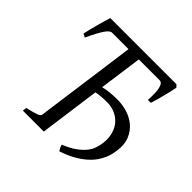

<svg xmlns="http://www.w3.org/2000/svg" viewBox="-163 -764 928 928"><g transform="rotate(45 301.0 -300.0)"><path d="M101.1 0 103.5 -21Q145.5 -30.3 162.6 -37.1Q179.7 -43.9 180.7 -50.8L252 -571.3H139.2Q125.5 -571.3 107.9 -545.7Q90.3 -520 63 -461.4L44.9 -470.7Q47.9 -484.9 52.7 -504.4Q57.6 -523.9 63 -544.4Q68.4 -564.9 74 -583.7Q79.6 -602.5 83.5 -615.2H535.6L547.4 -603Q544.9 -590.3 541 -573Q537.1 -555.7 532.2 -536.4Q527.3 -517.1 522 -498Q516.6 -479 511.7 -463.9H491.7Q493.2 -488.3 492.7 -508.1Q492.2 -527.8 489 -542Q485.8 -556.2 479.7 -563.7Q473.6 -571.3 463.9 -571.3H322.3L292 -351.1Q312.5 -356.4 336.9 -358.9Q361.3 -361.3 387.2 -361.3Q420.9 -361.3 454.3 -351.1Q487.8 -340.8 513.2 -319.3Q538.6 -297.9 552.2 -264.9Q565.9 -231.9 559.6 -186.5Q558.1 -175.8 554.9 -160.6Q551.8 -145.5 544.2 -127.7Q536.6 -109.9 523.4 -90.8Q510.3 -71.8 489 -53Q467.8 -34.2 437.3 -16.8Q406.7 0.5 364.3 14.6Q360.4 7.8 356.4 0.2Q352.5 -7.3 350.1 -16.6Q390.1 -32.7 415.5 -51Q440.9 -69.3 455.8 -87.9Q470.7 -106.4 476.8 -125.2Q482.9 -144 485.4 -161.1Q490.2 -196.8 482.4 -225.8Q474.6 -254.9 457.3 -274.9Q439.9 -294.9 415 -305.9Q390.1 -316.9 360.4 -316.9Q318.4 -316.9 286.6 -310.5L244.1 0Z"/></g></svg>

Font: Gentium Plus CyrE
Style: Italic
Weight: 400
Italic angle: -8°
Designer: J. Victor Gaultney, Annie Olsen, Iska Routamaa, Becca Hirsbrunner
Foundry: SIL International
Version: Version 5.000